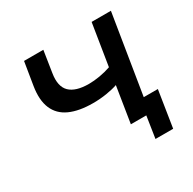

<svg xmlns="http://www.w3.org/2000/svg" viewBox="-185 -896 1258 1250"><g transform="rotate(-30 444.0 -271.0)"><path d="M636 163 661 0H545L588 -270Q554 -258 504.5 -250Q455 -242 402 -242Q297 -242 228.5 -273Q160 -304 132.5 -369Q105 -434 121 -533L149 -705H294L269 -544Q254 -450 298 -407Q342 -364 441 -364Q479 -364 523 -371.5Q567 -379 607 -393L657 -705H802L706 -111H812L769 163Z"/></g></svg>

Font: Nunito Sans 7pt SemiExpanded
Style: Bold Italic
Weight: 700
Width: 6
Italic angle: -9°
Designer: Vernon Adams
Foundry: Vernon Adams
Version: Version 3.101;gftools[0.9.27]